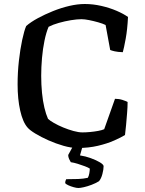

<svg xmlns="http://www.w3.org/2000/svg" viewBox="-20 -740 724 960"><path d="M367 0Q336 0 297.5 -11Q259 -22 222 -38.5Q185 -55 157 -72Q129 -89 118 -102Q94 -129 81 -187Q68 -245 68 -318Q68 -378 74.5 -436Q81 -494 91 -540.5Q101 -587 111 -610Q134 -630 169 -649Q204 -668 245 -684.5Q286 -701 327 -710.5Q368 -720 404 -720Q445 -720 486.5 -710.5Q528 -701 563 -686Q598 -671 620 -655Q617 -593 608.5 -546.5Q600 -500 594 -479Q568 -480 553 -483.5Q538 -487 531 -490L508 -615Q494 -622 471 -628.5Q448 -635 425.5 -639.5Q403 -644 387 -644Q365 -644 334.5 -639Q304 -634 274 -625.5Q244 -617 223 -606Q211 -578 202.5 -537Q194 -496 190 -450Q186 -404 186 -361Q186 -317 190 -276Q194 -235 202 -201.5Q210 -168 220 -146Q229 -137 250 -125Q271 -113 296.5 -102.5Q322 -92 347.5 -85Q373 -78 392 -78Q410 -78 431 -80Q452 -82 471 -85.5Q490 -89 501 -94L555 -246Q575 -246 592 -240.5Q609 -235 618 -230Q618 -205 615.5 -175Q613 -145 610.5 -116Q608 -87 605 -65Q586 -53 551 -37.5Q516 -22 469.5 -11Q423 0 367 0ZM372 200Q363 200 348.5 196Q334 192 322 186.5Q310 181 306 176Q306 168 308 163Q310 158 311 156Q345 156 371 155Q397 154 419 149Q424 141 426.5 127Q429 113 429 103Q422 98 405 91.5Q388 85 368.5 79Q349 73 334 71Q330 65 325.5 55Q321 45 321 35Q332 15 339.5 1Q347 -13 362 -37H401L380 37Q407 41 434.5 51Q462 61 480 72Q498 83 498 91Q498 107 492 130Q486 153 475 166Q459 176 438 184Q417 192 399 196Q381 200 372 200Z"/></svg>

Font: Texturina 12pt Medium
Style: Regular
Weight: 500
Designer: Guillermo Torres Carreño
Foundry: Omnibus-Type
Version: Version 1.002